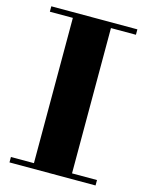

<svg xmlns="http://www.w3.org/2000/svg" viewBox="-114 -820 682 891"><g transform="rotate(15 227.0 -375.0)"><path d="M20 0V-26H130.5V-724H20V-750H433.5V-724H313.5V-26H433.5V0Z"/></g></svg>

Font: Bodoni Moda 9pt ExtraBold
Style: Regular
Weight: 800
Designer: Owen Earl
Foundry: indestructible type
Version: Version 2.005